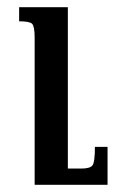

<svg xmlns="http://www.w3.org/2000/svg" viewBox="-20 -512 329 532"><path d="M278 0H76V-408Q76 -439 69 -446Q62 -453 33 -453V-492H168V-45H206Q229 -45 236 -53.5Q243 -62 243 -105H278Z"/></svg>

Font: Noto Serif Armenian Condensed Regular
Style: Regular
Weight: 400
Width: 3
Designer: Monotype Design Team
Foundry: Monotype Imaging Inc.
Version: Version 1.900